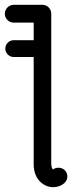

<svg xmlns="http://www.w3.org/2000/svg" viewBox="-20 -774 332 798"><path d="M201 4C225 4 260 -10 260 -41C260 -55 249 -77 223 -77C212 -77 205 -73 201 -70H200C200 -70 194 -74 193 -91V-717C193 -739 175 -754 157 -754H37C17 -754 0 -737 0 -717C0 -697 16 -680 37 -680H120V-607H37C18 -607 2 -591 2 -572C2 -553 18 -537 37 -537H120V-91C120 -27 163 4 201 4Z"/></svg>

Font: LS
Style: RegularAlt
Weight: 500
Designer: BSozoo
Foundry: BSozoo
Version: Version 001.000